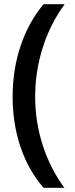

<svg xmlns="http://www.w3.org/2000/svg" viewBox="-20 -734 357 912"><path d="M40 -273.9Q40 -403.3 77.9 -516.1Q115.7 -628.9 187 -713.9H287.1Q219.2 -622.1 183.1 -508.1Q147 -394 147 -274.9Q147 -155.8 183.1 -43.9Q219.2 67.9 286.1 158.2H187Q115.2 75.2 77.6 -35.6Q40 -146.5 40 -273.9Z"/></svg>

Font: f1_25842          
Style: Regular
Weight: 600
Foundry: Ascender Corporation
Version: Version 1.10